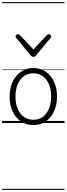

<svg xmlns="http://www.w3.org/2000/svg" viewBox="-20 -1161 629 1812"><path d="M295 19Q227 19 176.5 -15.5Q126 -50 98.5 -110.5Q71 -171 71 -250Q71 -310 87.5 -359Q104 -408 134.5 -444Q165 -480 205.5 -499.5Q246 -519 295 -519Q361 -519 411 -485Q461 -451 489.5 -390Q518 -329 518 -250Q518 -202 507.5 -161Q497 -120 478 -87Q459 -54 432 -30Q405 -6 370.5 6.5Q336 19 295 19ZM295 -31Q334 -31 365 -46.5Q396 -62 417.5 -91.5Q439 -121 451 -161.5Q463 -202 463 -250Q463 -315 442.5 -364.5Q422 -414 384.5 -441.5Q347 -469 295 -469Q256 -469 224.5 -453.5Q193 -438 171.5 -409Q150 -380 138 -339.5Q126 -299 126 -250Q126 -185 146.5 -135.5Q167 -86 205 -58.5Q243 -31 295 -31ZM440 -839Q448 -839 456 -832Q464 -825 464 -816Q464 -814 463 -810.5Q462 -807 458 -804L320 -638Q316 -632 310 -628.5Q304 -625 295 -625Q286 -625 280.5 -628.5Q275 -632 270 -638L132 -804Q129 -807 128 -810.5Q127 -814 127 -816Q127 -825 134.5 -832Q142 -839 150 -839Q155 -839 159 -837Q163 -835 167 -831L295 -694L424 -831Q428 -835 431.5 -837Q435 -839 440 -839ZM0 621H589V631H0ZM0 -20H589V0H0ZM0 -505H589V-500H0ZM0 -1141H589V-1131H0Z"/></svg>

Font: Playwrite BR Guides
Style: Regular
Weight: 400
Designer: Veronika Burian, José Scaglione
Foundry: TypeTogether
Version: Version 1.003